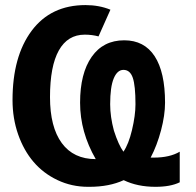

<svg xmlns="http://www.w3.org/2000/svg" viewBox="-20 -718 762 748"><path d="M460.9 -127Q481 -156.2 494.1 -210.9Q507.8 -268.6 507.8 -312Q507.8 -384.3 497.3 -415Q486.8 -445.8 460.9 -445.8Q437 -445.8 423.1 -412.6Q409.2 -379.4 409.2 -312Q409.2 -263.2 423.8 -209Q441.9 -152.8 460.9 -127ZM680.2 -127V-7.8Q644.5 9.8 585.9 9.8Q515.1 9.8 461.9 -16.1Q405.8 9.8 328.1 9.8H323.2Q259.3 9.8 204.1 -16.4Q148.9 -42.5 110.6 -87.4Q72.3 -132.3 50.5 -194.8Q28.8 -257.3 28.8 -328.1Q28.8 -498.5 103.5 -598.4Q178.2 -698.2 313 -698.2Q366.2 -698.2 410.2 -680.2L363.8 -576.2Q338.4 -583 310.1 -583Q243.7 -583 209.2 -521.5Q174.8 -460 174.8 -339.8Q174.8 -223.1 220.7 -160.6Q266.6 -98.1 353 -98.1Q292 -203.6 292 -317.9Q292 -432.1 337.2 -496.6Q382.3 -561 463.9 -561Q542 -561 582.5 -499Q623 -437 623 -317.9Q623 -269.5 607.4 -210.4Q591.8 -151.4 566.9 -104H579.1Q641.1 -104 680.2 -127Z"/></svg>

Font: Libra Sans Modern
Style: Bold
Weight: 700
Foundry: Stefan Peev, Context Ltd
Version: Version 1.000